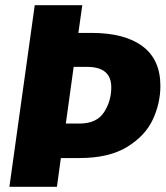

<svg xmlns="http://www.w3.org/2000/svg" viewBox="-20 -715 635 735"><path d="M594 -386Q594 -320 565 -257.5Q536 -195 466.5 -152.5Q397 -110 285 -110H213L198 0H16L113 -695H295L280 -589H331Q457 -589 525.5 -538Q594 -487 594 -386ZM406 -381Q406 -459 313 -459H262L232 -242H284Q350 -242 378 -285Q406 -328 406 -381Z"/></svg>

Font: Trujillo ExtraBold
Style: Italic
Weight: 800
Italic angle: -8°
Designer: Fira Sans original fonts by bBox Type GmbH, Carrois Corporate GbR, & Edenspiekermann AG / Changes by Cristiano Sobral
Foundry: Fira Sans original fonts by bBox Type GmbH, Carrois Corporate GbR, & Edenspiekermann AG / Changes by Cristiano Sobral
Version: Version 4.301;July 28, 2020;FontCreator 13.0.0.2655 64-bit